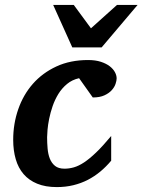

<svg xmlns="http://www.w3.org/2000/svg" viewBox="-20 -742 575 774"><path d="M450.2 -425.8Q450.2 -417 445.8 -403.8Q441.4 -390.6 430.4 -378.4Q419.4 -366.2 400.9 -357.7Q382.3 -349.1 354 -349.1L298.8 -426.8Q270.5 -420.4 250 -403.3Q229.5 -386.2 215.3 -363.3Q201.2 -340.3 192.1 -314Q183.1 -287.6 178.2 -263.2Q173.3 -238.8 171.6 -219Q169.9 -199.2 169.9 -189Q169.9 -166 171.9 -143.3Q173.8 -120.6 180.9 -102.5Q188 -84.5 201.9 -73.2Q215.8 -62 240.2 -62Q258.8 -62 277.8 -67.4Q296.9 -72.8 319.1 -87.4Q341.3 -102.1 367.9 -127.7Q394.5 -153.3 428.2 -193.8V-94.2Q407.7 -69.8 384.3 -50.3Q360.8 -30.8 333.7 -16.8Q306.6 -2.9 275.6 4.6Q244.6 12.2 209 12.2Q163.1 12.2 129.9 -1.5Q96.7 -15.1 75.2 -40Q53.7 -64.9 43.5 -100.1Q33.2 -135.3 33.2 -178.2Q33.2 -243.2 53.5 -301.5Q73.7 -359.9 112.5 -404.1Q151.4 -448.2 207.3 -474.1Q263.2 -500 335 -500Q364.7 -500 386.5 -492.9Q408.2 -485.8 422.4 -474.9Q436.5 -463.9 443.4 -450.9Q450.2 -438 450.2 -425.8ZM389.6 -550.8H271.5L194.3 -722.2H277.3L346.7 -627.9L451.7 -722.2H534.7Z"/></svg>

Font: Charis SIL Viet
Style: Bold Italic
Weight: 700
Italic angle: -11°
Foundry: SIL International
Version: Version 5.000